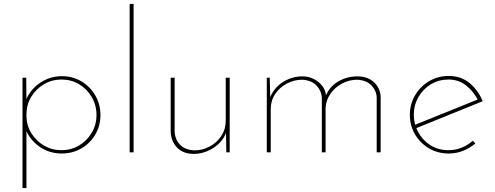

<svg xmlns="http://www.w3.org/2000/svg" viewBox="-20 -772 2510 973"><path d="M293 6Q231 6 182 -27.5Q133 -61 111 -114L114 -138V181H94V-378H113L114 -237L112 -266Q134 -319 183.5 -352.5Q233 -386 294 -386Q348 -386 392 -360Q436 -334 462.5 -289Q489 -244 489 -189Q489 -134 462.5 -89.5Q436 -45 391.5 -19.5Q347 6 293 6ZM291 -11Q341 -11 381 -35Q421 -59 445 -99.5Q469 -140 469 -189Q469 -239 445 -280Q421 -321 381 -345Q341 -369 292 -369Q243 -369 202.5 -345Q162 -321 138 -281Q114 -241 114 -192V-182Q115 -135 139.5 -96Q164 -57 203.5 -34Q243 -11 291 -11Z M637 -752H657V0H637Z M962 8Q909 8 878 -23.5Q847 -55 845 -105V-378H865V-108Q866 -67 891.5 -39.5Q917 -12 966 -10Q1006 -10 1042.5 -29.5Q1079 -49 1101.5 -83Q1124 -117 1124 -160V-378H1144V0H1127L1125 -116L1128 -107Q1119 -75 1094 -49Q1069 -23 1034 -7.5Q999 8 962 8Z M1347 -378 1350 -260 1346 -270Q1364 -323 1410.5 -354Q1457 -385 1513 -385Q1544 -385 1570.5 -371.5Q1597 -358 1614 -335.5Q1631 -313 1632 -285L1628 -279Q1647 -331 1692 -358Q1737 -385 1791 -385Q1844 -385 1875.5 -355Q1907 -325 1909 -282V0H1889V-277Q1888 -312 1863 -338.5Q1838 -365 1791 -368Q1750 -368 1714 -349Q1678 -330 1655 -297.5Q1632 -265 1630 -225V0H1611V-277Q1609 -312 1584 -338.5Q1559 -365 1512 -368Q1470 -368 1433.5 -348.5Q1397 -329 1374.5 -295.5Q1352 -262 1352 -219V0H1332V-378Z M2254 6Q2199 6 2154.5 -20Q2110 -46 2083.5 -90.5Q2057 -135 2057 -190Q2057 -244 2083.5 -289Q2110 -334 2154.5 -360.5Q2199 -387 2254 -387Q2317 -387 2360.5 -350.5Q2404 -314 2426 -259L2083 -120L2077 -137L2409 -271L2404 -261Q2383 -305 2344.5 -337Q2306 -369 2253 -369Q2204 -369 2164 -345Q2124 -321 2100.5 -280Q2077 -239 2077 -190Q2077 -144 2099 -103Q2121 -62 2160.5 -36.5Q2200 -11 2254 -11Q2289 -11 2320.5 -24Q2352 -37 2376 -59L2389 -45Q2362 -22 2327.5 -8Q2293 6 2254 6Z"/></svg>

Font: Josefin Sans Thin Thin
Style: Regular
Weight: 250
Version: Version 2.001